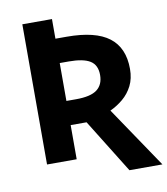

<svg xmlns="http://www.w3.org/2000/svg" viewBox="-89 -788 838 963"><g transform="rotate(-10 330.0 -307.0)"><path d="M492 100 322 -174H241V0H90V-714H241V-614H298Q444 -614 513.5 -561Q583 -508 583 -400Q583 -351 564.5 -314.5Q546 -278 515.5 -252.5Q485 -227 450 -211L660 100ZM241 -297H290Q365 -297 397.5 -322Q430 -347 430 -396Q430 -447 395.5 -468.5Q361 -490 287 -490H241Z"/></g></svg>

Font: Noto Sans IKEA
Style: Bold
Weight: 600
Designer: Monotype Design Team
Foundry: Monotype Imaging Inc.
Version: Version 2.001